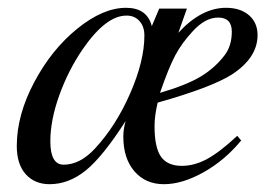

<svg xmlns="http://www.w3.org/2000/svg" viewBox="-20 -461 707 492"><path d="M459 -439 437 -377Q496 -441 559 -441Q596 -441 618 -422Q640 -403 640 -371Q640 -313 574 -270Q522 -237 384 -198Q376 -164 376 -138Q376 -83 392.5 -59.5Q409 -36 446 -36Q478 -36 510.5 -53.5Q543 -71 588 -113L598 -101Q556 -50 501.5 -19.5Q447 11 400 11Q353 11 324.5 -22Q296 -55 296 -111Q296 -131 302 -151Q243 -59 199.5 -24Q156 11 107 11Q69 11 46 -14.5Q23 -40 23 -87Q23 -166 67.5 -250Q112 -334 178 -387.5Q244 -441 303 -441Q357 -441 369 -394L388 -439ZM539 -416Q506 -416 474 -381Q446 -351 429 -319Q412 -287 390 -223Q458 -243 494.5 -265Q531 -287 556 -320Q574 -344 574 -380Q574 -416 539 -416ZM350 -370Q350 -393 337.5 -407Q325 -421 305 -421Q252 -422 192 -335Q155 -281 132 -217Q109 -153 109 -99Q109 -39 143 -39Q185 -39 223 -80Q277 -138 313.5 -221.5Q350 -305 350 -370Z"/></svg>

Font: STIX
Style: Italic
Weight: 400
Italic angle: -16.33°
Designer: MicroPress Inc., with final additions and corrections provided by Coen Hoffman, Elsevier (retired)
Version: Version 1.1.1